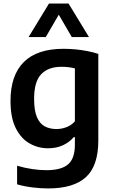

<svg xmlns="http://www.w3.org/2000/svg" viewBox="-20 -828 637 1078"><path d="M250.5 230Q209.5 230 163.8 224.5Q118 219 76 207V102.5Q120.5 115.5 162.5 121.5Q204.5 127.5 241 127.5Q324 127.5 362.2 94.8Q400.5 62 400.5 -16V-58H394Q370 -29.5 333.5 -12.5Q297 4.5 249.5 4.5Q193.5 4.5 145.5 -23Q97.5 -50.5 68.2 -109Q39 -167.5 39 -261.5Q39 -405 113.5 -479.5Q188 -554 337 -554Q369.5 -554 404 -550.8Q438.5 -547.5 471.2 -541Q504 -534.5 532 -525.5V-39.5Q532 103.5 462.2 166.8Q392.5 230 250.5 230ZM297 -103.5Q325.5 -103.5 353.2 -114Q381 -124.5 400.5 -147V-444Q386 -448 366.5 -450.5Q347 -453 325.5 -453Q251 -453 211.2 -411.2Q171.5 -369.5 171.5 -273Q171.5 -207 187.5 -170Q203.5 -133 231.8 -118.2Q260 -103.5 297 -103.5ZM140.5 -620 255 -808H365L479.5 -620H383L299.5 -763.5H320.5L237 -620Z"/></svg>

Font: Encode Sans Condensed Thin SemiBold
Style: Regular
Weight: 600
Version: Version 3.002